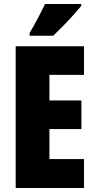

<svg xmlns="http://www.w3.org/2000/svg" viewBox="-20 -1040 483 967"><path d="M403 -93H59V-807H403V-663H229V-534H390V-390H229V-239H403ZM389 -1010Q375 -993 351.5 -966.5Q328 -940 300.5 -912Q273 -884 248 -860H129V-874Q153 -914 172 -950.5Q191 -987 207 -1020H389Z"/></svg>

Font: Noto Sans Kannada UI ExtraCondensed Black
Style: Regular
Weight: 900
Width: 2
Designer: Jelle Bosma - Monotype Design Team
Foundry: Monotype Imaging Inc.
Version: Version 2.005; ttfautohint (v1.8.4.7-5d5b)